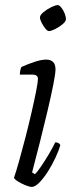

<svg xmlns="http://www.w3.org/2000/svg" viewBox="-20 -734 294 754"><path d="M105 0Q96 0 80 -6.5Q64 -13 50.5 -21.5Q37 -30 35 -36Q43 -59 55 -101.5Q67 -144 80 -194.5Q93 -245 104 -293Q115 -341 122 -376.5Q129 -412 129 -424Q129 -441 107 -441H58Q58 -458 64 -471Q91 -483 117 -491.5Q143 -500 162 -500Q178 -500 188 -491Q198 -482 198 -461Q198 -446 189.5 -402.5Q181 -359 167 -300Q153 -241 137 -177Q121 -113 106 -57L117 -50Q126 -58 141 -80Q156 -102 171.5 -128Q187 -154 197 -175Q212 -175 217 -164Q211 -143 198 -115Q185 -87 168.5 -61Q152 -35 135 -17.5Q118 0 105 0ZM172 -612Q166 -612 158 -622Q150 -632 143.5 -644.5Q137 -657 137 -666Q137 -675 151 -686.5Q165 -698 181.5 -706Q198 -714 207 -714Q213 -714 221 -704Q229 -694 234 -681Q239 -668 239 -659Q239 -650 226 -639Q213 -628 197 -620Q181 -612 172 -612Z"/></svg>

Font: Texturina 72pt 72pt ExtraLight
Style: Italic
Weight: 200
Italic angle: -11°
Designer: Guillermo Torres Carreño
Foundry: Omnibus-Type
Version: Version 1.002; ttfautohint (v1.8.3)